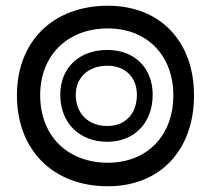

<svg xmlns="http://www.w3.org/2000/svg" viewBox="-20 -644 736 669"><path d="M356 5C538 5 656 -121 656 -312C656 -500 538 -624 356 -624C165 -624 39 -500 39 -312C39 -121 165 5 356 5ZM120 -312C120 -451 215 -545 356 -545C492 -545 584 -451 584 -312C584 -171 492 -77 356 -77C215 -77 120 -171 120 -312ZM190 -314C190 -216 256 -150 354 -150C448 -150 512 -216 512 -314C512 -408 448 -470 354 -470C256 -470 190 -408 190 -314ZM244 -314C244 -374 288 -415 354 -415C417 -415 457 -374 457 -314C457 -248 417 -205 354 -205C288 -205 244 -248 244 -314Z"/></svg>

Font: Vanilla Cream Black
Style: Regular
Weight: 900
Designer: Jeremy Tribby, Jinavaṁso
Foundry: Tribby Type
Version: Version 1.422;Glyphs 3.1.2 (3151)